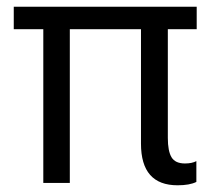

<svg xmlns="http://www.w3.org/2000/svg" viewBox="-20 -545 638 572"><path d="M509 7Q400 7 400 -117V-458H188V0H109V-458H21V-525H566V-458H480V-134Q480 -95 491 -76.5Q502 -58 531 -58Q552 -58 565 -65V-3Q545 7 509 7Z"/></svg>

Font: Mona Sans
Style: Regular
Weight: 400
Designer: Deni Anggara
Foundry: GitHub
Version: Version 2.000;Glyphs 3.2.3 (3260)